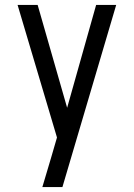

<svg xmlns="http://www.w3.org/2000/svg" viewBox="-20 -540 540 775"><path d="M151 215Q160 185 169 154.5Q178 124 187 94L210 15L51 -520H132L251 -105L368 -520H449L232 215Z"/></svg>

Font: Iosevka MaddieWtf
Style: Regular
Weight: 400
Monospace: yes
Designer: Belleve Invis
Foundry: Belleve Invis
Version: Version 31.3.0; ttfautohint (v1.8.3)